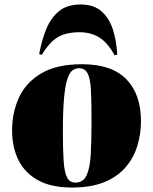

<svg xmlns="http://www.w3.org/2000/svg" viewBox="-20 -824 684 858"><path d="M302 14Q209 14 150 -18.5Q91 -51 62.5 -108.5Q34 -166 34 -241Q34 -321 65 -388.5Q96 -456 165 -496.5Q234 -537 346 -537Q480 -537 545 -469.5Q610 -402 610 -283Q610 -226 594 -173Q578 -120 542 -77.5Q506 -35 447 -10.5Q388 14 302 14ZM317 -8Q352 -8 367 -40.5Q382 -73 385.5 -134Q389 -195 389 -281Q389 -366 386.5 -418.5Q384 -471 372 -495Q360 -519 333 -519Q317 -519 303.5 -509Q290 -499 280.5 -469.5Q271 -440 266 -383.5Q261 -327 261 -235Q261 -153 264.5 -103Q268 -53 280 -30.5Q292 -8 317 -8ZM340 -804Q399 -804 434 -773Q469 -742 485 -690.5Q501 -639 504 -580L492 -577Q461 -634 423 -657Q385 -680 336 -680Q276 -680 238.5 -658Q201 -636 167 -579L155 -582Q166 -643 186.5 -693.5Q207 -744 243.5 -774Q280 -804 340 -804Z"/></svg>

Font: Literata 72pt Black
Style: Italic
Weight: 900
Italic angle: -2°
Designer: Latin by Veronika Burian and Jose Scaglione. Greek by Irene Vlachou. Cyrillic by Vera Evstafieva
Foundry: TypeTogether
Version: Version 3.002